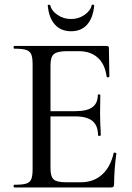

<svg xmlns="http://www.w3.org/2000/svg" viewBox="-20 -828 582 848"><path d="M43 -12Q79 -12 95.5 -17Q112 -22 118 -36.5Q124 -51 124 -81V-544Q124 -574 118 -588Q112 -602 95.5 -607.5Q79 -613 43 -613Q40 -613 40 -619Q40 -625 43 -625H451Q461 -625 461 -616L463 -490Q463 -487 457.5 -486.5Q452 -486 451 -489Q444 -544 412 -573Q380 -602 328 -602H277Q233 -602 218 -589Q203 -576 203 -540V-85Q203 -49 216.5 -36Q230 -23 271 -23H337Q393 -23 430.5 -56.5Q468 -90 482 -152Q482 -154 486 -154Q489 -154 491.5 -152.5Q494 -151 494 -150Q484 -78 484 -15Q484 -7 481 -3.5Q478 0 469 0H43Q40 0 40 -6Q40 -12 43 -12ZM311 -314H165V-337H313Q364 -337 388 -354.5Q412 -372 412 -409Q412 -411 417.5 -411Q423 -411 423 -409L422 -325L423 -280Q425 -248 425 -230Q425 -228 419 -228Q413 -228 413 -230Q413 -273 388.5 -293.5Q364 -314 311 -314ZM191 -803Q190 -807 195.5 -807Q201 -807 202 -805Q207 -781 233.5 -762.5Q260 -744 294 -744Q327 -744 353.5 -762.5Q380 -781 385 -805Q385 -808 390.5 -807.5Q396 -807 396 -803Q391 -749 365 -719.5Q339 -690 294 -690Q249 -690 222.5 -719.5Q196 -749 191 -803Z"/></svg>

Font: Cormorant Infant Medium
Style: Regular
Weight: 500
Designer: Christian Thalmann (Catharsis Fonts)
Foundry: Catharsis Fonts
Version: Version 4.000